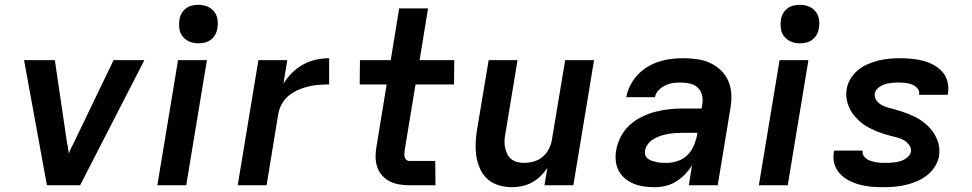

<svg xmlns="http://www.w3.org/2000/svg" viewBox="-20 -770 4040 798"><path d="M175 0 80 -520H208L259 -173Q262 -163 263 -153Q264 -143 266 -132Q270 -143 275 -153Q280 -163 285 -173L452 -520H580L313 0Z M634 0 720 -520H840L754 0ZM804 -590Q785 -590 768 -597Q751 -604 739.5 -618Q728 -632 725.5 -651Q723 -670 726 -689Q728 -703 735 -715Q742 -727 753.5 -735.5Q765 -744 778 -747Q791 -750 805 -750Q824 -750 841.5 -743Q859 -736 870 -722Q881 -708 884 -689Q887 -670 883 -651Q881 -637 874 -625Q867 -613 855.5 -604.5Q844 -596 831 -593Q818 -590 804 -590Z M968 0 1054 -520H1174L1158 -422Q1173 -447 1194.5 -468Q1216 -489 1241 -502.5Q1266 -516 1293.5 -522Q1321 -528 1348 -528V-419Q1327 -419 1306 -417.5Q1285 -416 1263.5 -411Q1242 -406 1221 -397Q1200 -388 1182 -374Q1164 -360 1152.5 -340Q1141 -320 1137 -299L1088 0Z M1790 0H1682Q1661 0 1639.5 -3.5Q1618 -7 1599.5 -16.5Q1581 -26 1567.5 -41.5Q1554 -57 1547.5 -77Q1541 -97 1541 -118.5Q1541 -140 1545 -162L1587 -419H1475L1476 -520H1604L1639 -735H1759L1724 -520H1868L1867 -419H1707L1662 -146Q1661 -138 1660.5 -130.5Q1660 -123 1662 -116.5Q1664 -110 1669 -105.5Q1674 -101 1682 -101H1789Z M2108 8Q2079 8 2052.5 0Q2026 -8 2006.5 -25.5Q1987 -43 1975.5 -68Q1964 -93 1960 -120Q1956 -147 1957 -175.5Q1958 -204 1963 -233L2011 -520H2131L2081 -217Q2078 -202 2077 -187Q2076 -172 2079 -158Q2082 -144 2087.5 -131.5Q2093 -119 2103.5 -110Q2114 -101 2128 -97Q2142 -93 2157 -93Q2177 -93 2197.5 -98.5Q2218 -104 2234.5 -117.5Q2251 -131 2261 -150.5Q2271 -170 2274 -190L2329 -520H2449L2363 0H2243L2255 -72Q2242 -53 2226 -37.5Q2210 -22 2190.5 -11.5Q2171 -1 2150 3.5Q2129 8 2108 8Z M2702 8Q2679 8 2657 5Q2635 2 2615 -6Q2595 -14 2578.5 -27.5Q2562 -41 2552 -59.5Q2542 -78 2539.5 -100.5Q2537 -123 2541 -146Q2546 -174 2560 -201.5Q2574 -229 2597 -250Q2620 -271 2647.5 -284.5Q2675 -298 2704 -305.5Q2733 -313 2761.5 -316Q2790 -319 2819 -319H2896L2899 -338Q2902 -357 2897.5 -375.5Q2893 -394 2880 -406Q2867 -418 2848.5 -422.5Q2830 -427 2810 -427Q2794 -427 2778 -425Q2762 -423 2746 -415.5Q2730 -408 2717.5 -395Q2705 -382 2702 -366H2583Q2587 -390 2599 -414Q2611 -438 2629.5 -458Q2648 -478 2671 -492Q2694 -506 2719 -514Q2744 -522 2769 -525Q2794 -528 2819 -528Q2848 -528 2877 -524Q2906 -520 2931 -508.5Q2956 -497 2976 -478Q2996 -459 3007 -433.5Q3018 -408 3019.5 -379Q3021 -350 3016 -321L2963 0H2843L2856 -83Q2844 -63 2827 -45.5Q2810 -28 2790 -15.5Q2770 -3 2747 2.5Q2724 8 2702 8ZM2751 -93Q2774 -93 2797.5 -101Q2821 -109 2838.5 -127Q2856 -145 2865 -167.5Q2874 -190 2878 -213L2879 -218H2819Q2804 -218 2788.5 -217Q2773 -216 2758 -213.5Q2743 -211 2727.5 -206Q2712 -201 2698 -193Q2684 -185 2673.5 -172Q2663 -159 2661 -144Q2659 -134 2662.5 -124.5Q2666 -115 2674 -109.5Q2682 -104 2691.5 -101Q2701 -98 2710.5 -96Q2720 -94 2730.5 -93.5Q2741 -93 2751 -93Z M3134 0 3220 -520H3340L3254 0ZM3304 -590Q3285 -590 3268 -597Q3251 -604 3239.5 -618Q3228 -632 3225.5 -651Q3223 -670 3226 -689Q3228 -703 3235 -715Q3242 -727 3253.5 -735.5Q3265 -744 3278 -747Q3291 -750 3305 -750Q3324 -750 3341.5 -743Q3359 -736 3370 -722Q3381 -708 3384 -689Q3387 -670 3383 -651Q3381 -637 3374 -625Q3367 -613 3355.5 -604.5Q3344 -596 3331 -593Q3318 -590 3304 -590Z M3652 8Q3626 8 3601.5 6Q3577 4 3553 -2.5Q3529 -9 3508 -20Q3487 -31 3471 -48Q3455 -65 3448 -88.5Q3441 -112 3446 -138L3447 -144H3566L3565 -143Q3564 -132 3569 -123.5Q3574 -115 3582 -109.5Q3590 -104 3599.5 -101Q3609 -98 3619 -96Q3629 -94 3639.5 -93.5Q3650 -93 3660 -93Q3670 -93 3680 -93.5Q3690 -94 3700.5 -95.5Q3711 -97 3721 -100Q3731 -103 3740 -108Q3749 -113 3756.5 -121Q3764 -129 3766 -139Q3768 -155 3759 -167Q3750 -179 3738 -186.5Q3726 -194 3711 -198Q3696 -202 3681.5 -205.5Q3667 -209 3653 -213.5Q3639 -218 3625.5 -223.5Q3612 -229 3599 -235.5Q3586 -242 3573.5 -250Q3561 -258 3551 -267.5Q3541 -277 3531.5 -288Q3522 -299 3515 -312Q3508 -325 3503.5 -339Q3499 -353 3497.5 -368Q3496 -383 3499 -399Q3502 -421 3514.5 -442Q3527 -463 3546 -478.5Q3565 -494 3587 -503.5Q3609 -513 3631.5 -518.5Q3654 -524 3676.5 -526Q3699 -528 3721 -528Q3746 -528 3770.5 -525.5Q3795 -523 3818 -517Q3841 -511 3861.5 -499.5Q3882 -488 3897 -471Q3912 -454 3918 -430.5Q3924 -407 3920 -382L3919 -376H3800V-377Q3803 -392 3793 -403Q3783 -414 3770 -419Q3757 -424 3742.5 -425.5Q3728 -427 3713 -427Q3699 -427 3685 -425.5Q3671 -424 3657 -419.5Q3643 -415 3630.5 -405Q3618 -395 3616 -382Q3613 -366 3622 -353.5Q3631 -341 3643.5 -334Q3656 -327 3670.5 -323Q3685 -319 3699.5 -315Q3714 -311 3728 -306.5Q3742 -302 3755.5 -296.5Q3769 -291 3782.5 -284.5Q3796 -278 3807.5 -270Q3819 -262 3830 -252.5Q3841 -243 3850 -232Q3859 -221 3866 -208.5Q3873 -196 3878 -182Q3883 -168 3884 -152.5Q3885 -137 3883 -122Q3879 -99 3865.5 -77.5Q3852 -56 3832.5 -41Q3813 -26 3790.5 -16.5Q3768 -7 3744.5 -1.5Q3721 4 3698 6Q3675 8 3652 8Z"/></svg>

Font: Iosevka Aile Oblique
Style: Bold
Weight: 700
Italic angle: -9°
Designer: Belleve Invis
Foundry: Belleve Invis
Version: Version 31.1.0; ttfautohint (v1.8.4)